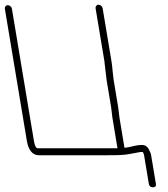

<svg xmlns="http://www.w3.org/2000/svg" viewBox="-76 -670 713 816"><path d="M-42.9 -648C-50.8 -648 -56.7 -640.9 -55.4 -633L38.2 -71C44.1 -35.5 60.1 -10 90.3 -10H355.9C468.5 -10 454.6 -12.6 521 -24H531C533.9 -18.7 535.6 -14.3 536.2 -11L556.5 111C558.2 121 564 126 574 126C584 126 588.2 121 586.5 111L566.2 -11C565.1 -17.7 561.4 -26.5 555.3 -37.5C549.1 -48.5 539.8 -54 527.5 -54C515.2 -54 498.8 -51.3 478.3 -46L462.3 -43C458.8 -42.3 455.7 -42 453 -42L431.9 -169L426.2 -215L407 -330L402.4 -370C401.3 -384.7 399.6 -398.7 397.4 -412L360.2 -635C358.9 -642.9 350.7 -650 342.8 -650C334.8 -650 328.9 -642.9 330.2 -635L367.4 -412C368.4 -406 369.1 -399.7 369.6 -393C370.7 -386.3 371.5 -379 372.2 -371L377 -330L396.2 -215L401.7 -170L423.3 -40H84.3C77 -40 71.6 -50.3 68.2 -71L-25.4 -633C-26.7 -640.9 -35 -648 -42.9 -648Z"/></svg>

Font: MewTooHand
Style: Lta
Weight: 400
Designer: Mew Too, Robert Jablonski
Version: Version 0.77